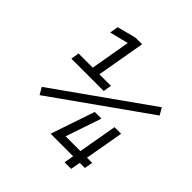

<svg xmlns="http://www.w3.org/2000/svg" viewBox="-187 -828 963 963"><g transform="rotate(45 294.5 -346.5)"><path d="M418 0 427.2 -51.8H266.6L267.6 -52.7L346.7 -285.6H394L329.6 -95.7H434.6L470.7 -301.8H517.6L481.4 -95.7H518.1L510.3 -51.8H474.1L464.8 0ZM74.7 -391.6 82 -435.5H182.6L219.2 -647L119.6 -622.1L127.4 -667.5L227.5 -693.4H274.4L229.5 -435.5H311.5L304.2 -391.6ZM91.3 -149.4 69.8 -186.5 567.9 -540 589.4 -502.9Z"/></g></svg>

Font: CaskaydiaCove NFP ExtraLight
Style: Italic
Weight: 200
Italic angle: -10°
Designer: Aaron Bell
Foundry: Saja Typeworks
Version: Version 2111.001; VTT 6.35;Nerd Fonts 3.1.1